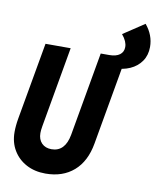

<svg xmlns="http://www.w3.org/2000/svg" viewBox="-100 -1005 906 1101"><g transform="rotate(10 353.0 -455.0)"><path d="M240.5 17Q177 17 128.5 -9Q80 -35 52.5 -81Q25 -127 25 -187Q25 -205.5 26.8 -224.5Q28.5 -243.5 32.5 -266.5L112 -716H258.5L176 -246.5Q173.5 -232.5 172.8 -223.8Q172 -215 172 -206.5Q172 -170 193.2 -148.2Q214.5 -126.5 250.5 -126.5Q289.5 -126.5 314 -152Q338.5 -177.5 347.5 -228L433.5 -716H483Q522.5 -716 544 -732Q565.5 -748 565.5 -777Q565.5 -793 558.2 -810Q551 -827 534.5 -847L657.5 -928.5Q705.5 -871 705.5 -802Q705.5 -753.5 681.2 -718.5Q657 -683.5 615.5 -665Q574 -646.5 521 -646.5Q513.5 -646.5 506.2 -647.5Q499 -648.5 491 -650L577 -706.5L488 -201.5Q469.5 -95.5 405 -39.2Q340.5 17 240.5 17Z"/></g></svg>

Font: Google Sans Code
Style: Italic
Weight: 400
Italic angle: -10°
Monospace: yes
Designer: Google Sans Code Authors
Foundry: Google LLC
Version: Version 6.000